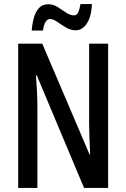

<svg xmlns="http://www.w3.org/2000/svg" viewBox="-20 -930 625 950"><path d="M515 0H396L162 -557H158Q161 -513 163 -475Q165 -437 165 -406V0H70V-714H189L423 -166H426Q424 -212 422.5 -249.5Q421 -287 421 -316V-714H515ZM435 -910Q432 -847 409.5 -813.5Q387 -780 354 -780Q330 -780 306.5 -794Q283 -808 263 -822Q243 -836 227 -836Q215 -836 205.5 -821.5Q196 -807 193 -779H137Q139 -810 147 -840Q155 -870 172 -889.5Q189 -909 219 -909Q244 -909 265.5 -895Q287 -881 307 -867.5Q327 -854 346 -854Q360 -854 367 -869Q374 -884 378 -910Z"/></svg>

Font: Noto Sans Thai ExtCond Med
Style: Regular
Weight: 500
Width: 2
Designer: Monotype Design Team
Foundry: Monotype Imaging Inc.
Version: Version 2.002; ttfautohint (v1.8.4.7-5d5b)